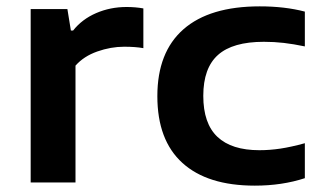

<svg xmlns="http://www.w3.org/2000/svg" viewBox="-20 -574 1009 604"><path d="M76.5 -545.5H192L203 -478H210Q238 -513.5 282.5 -532.8Q327 -552 378 -552Q406.5 -552 431 -547.5V-422.5Q406.5 -427 370.5 -427Q328.5 -427 286 -412Q243.5 -397 217.5 -367.5V0H76.5Z M475 -271.5Q475 -410 557.2 -482Q639.5 -554 797 -554Q876 -554 939 -537.5V-428Q903 -435.5 872.8 -439Q842.5 -442.5 810 -442.5Q712 -442.5 665.8 -401.2Q619.5 -360 619.5 -272.5Q619.5 -185.5 664 -143.5Q708.5 -101.5 796 -101.5Q828.5 -101.5 862 -106.5Q895.5 -111.5 939 -123.5V-13.5Q867.5 10 781.5 10Q632.5 10 553.8 -61.5Q475 -133 475 -271.5Z"/></svg>

Font: Encode Sans Expanded SemiBold
Style: Regular
Weight: 600
Width: 7
Designer: Multiple Designers
Foundry: Impallari Type
Version: Version 2.000